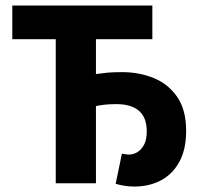

<svg xmlns="http://www.w3.org/2000/svg" viewBox="-20 -672 741 704"><path d="M472.4 12Q452.4 12 434.8 8.9Q417.2 5.8 404.1 2L427 -108.7Q434.8 -107.4 440.8 -106.4Q446.8 -105.3 453.9 -105.3Q468.4 -105.3 483.2 -113.9Q498 -122.5 508 -141.1Q518.1 -159.8 518.1 -190.4Q518.1 -241.2 489.5 -265.7Q460.9 -290.2 407.1 -290.2Q381.5 -290.2 365 -288.3Q348.6 -286.5 331.8 -283.1V0H184.4V-528.2H25.1V-651.8H538.6V-528.2H331.8V-400.5Q355.3 -403.8 375.1 -405.7Q394.8 -407.5 428.8 -407.5Q490 -407.5 543.2 -386Q596.4 -364.5 629.5 -317.1Q662.5 -269.6 662.5 -192Q662.5 -123.9 637.6 -78.6Q612.8 -33.2 569.9 -10.6Q527 12 472.4 12Z"/></svg>

Font: Source Sans 3
Style: Regular
Weight: 200
Designer: Paul D. Hunt
Foundry: Adobe
Version: Version 3.046;hotconv 1.0.118;makeotfexe 2.5.65603